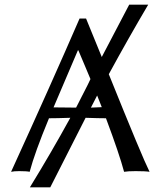

<svg xmlns="http://www.w3.org/2000/svg" viewBox="-20 -738 669 828"><path d="M196.8 69.8H108.9Q201.2 -80.6 283.2 -230Q223.6 -228 190.9 -228V-227.1Q129.9 -80.1 107.9 2.9Q95.7 0 63 0Q40 0 27.8 2.9Q202.1 -378.9 323.2 -658.2H351.1Q382.3 -582.5 418.9 -492.2L537.1 -717.8H619.1Q533.2 -572.3 449.2 -418Q593.8 -59.1 625 2.9Q607.9 0 564.9 0Q532.2 0 515.1 2.9Q495.1 -72.8 437 -228Q406.7 -228 349.1 -230ZM342.8 -341.8Q361.3 -377.4 370.1 -397Q366.7 -404.8 347.9 -450Q329.1 -495.1 317.9 -521H315.9L210.9 -274.9Q225.6 -274.9 259.5 -274.4Q293.5 -273.9 308.1 -273.9Q313.5 -284.2 319.3 -295.7Q325.2 -307.1 332 -320.8Q338.9 -334.5 342.8 -341.8ZM398.9 -326.2Q394.5 -317.4 385.5 -300Q376.5 -282.7 372.1 -273.9Q380.4 -274.4 396 -274.9Q411.6 -275.4 418.9 -275.9Q418 -278.3 398.9 -326.2Z"/></svg>

Font: Linear Smooth
Style: Regular
Weight: 400
Designer: Philipp H. Poll, Flanker
Foundry: Philipp H. Poll, reworked by Flanker
Version: Version 1.061 | FøM Fix